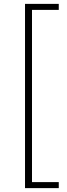

<svg xmlns="http://www.w3.org/2000/svg" viewBox="-20 -802 347 990"><path d="M109 -782H283V-751H145V137H283V168H109Z"/></svg>

Font: Merged Yaku Han JP ExtraLight
Style: Regular
Weight: 250
Designer: Ryoko NISHIZUKA 西塚涼子 (kana, bopomofo & ideographs); Paul D. Hunt (Latin, Greek & Cyrillic); Sandoll Communications 산돌커뮤니
Foundry: Adobe
Version: Version 2.004